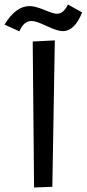

<svg xmlns="http://www.w3.org/2000/svg" viewBox="-88 -831 384 851"><path d="M57 -647 155 -652 144 -3 63 0ZM-2 -692 -68 -722Q-18 -804 43 -804Q68 -804 108.5 -787Q149 -770 164 -770Q194 -770 213 -811L276 -776Q243 -693 190 -693Q166 -693 119 -715.5Q72 -738 52 -738Q17 -738 -2 -692Z"/></svg>

Font: Fresca
Style: Regular
Weight: 400
Designer: Iván Moreno
Foundry: Fontstage
Version: Version 1.001